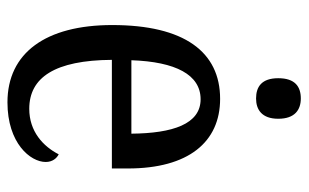

<svg xmlns="http://www.w3.org/2000/svg" viewBox="-172 -624 807 502"><g transform="rotate(90 231.0 -373.5)"><path d="M238 -640C267 -640 291 -655 291 -698C291 -742 267 -757 238 -757C207 -757 185 -742 185 -698C185 -655 207 -640 238 -640ZM248 10C355 10 404 -50 404 -90C404 -108 394 -119 384 -124C363 -83 324 -47 265 -47C183 -47 138 -114 137 -263H421V-305C421 -463 352 -546 239 -546C116 -546 46 -452 46 -264C46 -90 119 10 248 10ZM330 -314H138C142 -430 176 -495 240 -495C305 -495 329 -422 330 -314Z"/></g></svg>

Font: Noto Serif Bengali Condensed
Style: Regular
Weight: 400
Width: 3
Designer: Juan Bruce, Universal Thirst, Indian Type Foundry and the Monotype Design Team.
Foundry: Monotype Imaging Inc.
Version: Version 2.003